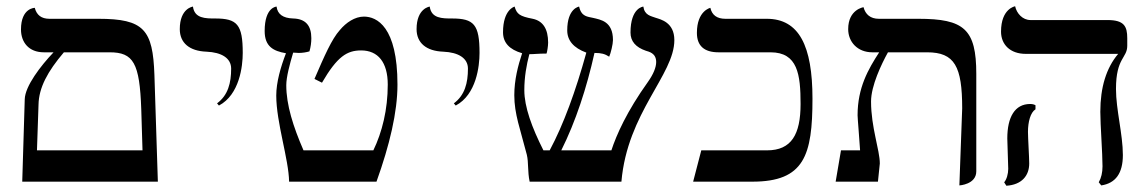

<svg xmlns="http://www.w3.org/2000/svg" viewBox="-20 -580 3661 613"><path d="M51 0H484L473 -341C468 -485 440 -520 294 -520H138C112 -520 97 -532 91 -555C91 -555 47 -555 47 -486C47 -445 72 -413 120 -413H151C110 -370 60 -305 59 -263ZM184 -413H330C406 -413 426 -379 431 -231L435 -100H98L103 -246C104 -300 132 -352 184 -413Z M679 -243C745 -278 755 -369 755 -411C755 -502 737 -521 667 -521C636 -521 601 -521 596 -559C596 -559 554 -554 554 -487C554 -443 585 -417 639 -415C688 -413 718 -394 718 -361C718 -315 708 -276 673 -250Z M893 -410C876 -366 862 -317 862 -275C862 -189 902 -71 903 0H1182C1224 -117 1249 -222 1249 -310C1249 -495 1183 -527 1142 -527C1113 -527 1085 -508 1065 -484C1039 -455 1016 -402 984 -328L1008 -316C1057 -400 1088 -419 1133 -419C1187 -419 1218 -381 1218 -310C1218 -230 1200 -158 1172 -100H949C916 -176 894 -245 894 -308C894 -334 905 -375 916 -412C922 -412 928 -411 934 -411C946 -411 958 -413 968 -416C972 -430 974 -444 974 -458C974 -499 955 -520 916 -521C883 -522 866 -535 863 -559C863 -559 825 -558 825 -481C825 -432 852 -417 893 -410Z M1435 -243C1501 -278 1511 -369 1511 -411C1511 -502 1493 -521 1423 -521C1392 -521 1357 -521 1352 -559C1352 -559 1310 -554 1310 -487C1310 -443 1341 -417 1395 -415C1444 -413 1474 -394 1474 -361C1474 -315 1464 -276 1429 -250Z M2133 -452C2133 -509 2089 -518 2074 -523C2058 -529 2038 -531 2034 -559C2034 -559 1993 -556 1993 -476C1993 -448 2010 -429 2042 -418C2051 -415 2075 -411 2075 -382C2075 -365 2066 -343 2049 -319C1981 -224 1948 -149 1932 -100H1772C1818 -192 1853 -299 1878 -411C1900 -411 1911 -408 1925 -399C1930 -410 1937 -439 1937 -452C1937 -512 1898 -517 1873 -523C1857 -527 1836 -526 1829 -559C1829 -559 1791 -554 1791 -483C1791 -451 1811 -427 1852 -412C1818 -289 1779 -182 1735 -100H1715C1678 -173 1654 -239 1654 -292C1654 -334 1661 -373 1670 -407C1687 -407 1698 -409 1725 -409C1727 -415 1730 -433 1730 -444C1730 -487 1714 -513 1681 -520C1639 -528 1630 -535 1623 -559C1623 -559 1586 -550 1586 -477C1586 -444 1606 -422 1647 -410C1634 -371 1622 -325 1622 -276C1622 -216 1641 -168 1662 -86C1668 -61 1664 -33 1671 0H1964C1983 -221 2133 -341 2133 -452Z M2536 -248C2536 -151 2507 -100 2429 -100H2219L2193 0H2382C2548 0 2574 -84 2574 -265C2574 -434 2531 -520 2428 -520H2296C2269 -520 2253 -532 2248 -555C2248 -555 2205 -546 2205 -475C2205 -434 2228 -413 2274 -413H2440C2527 -413 2536 -342 2536 -248Z M3043 12C3043 12 3097 9 3097 -33V-344C3097 -487 3058 -520 2912 -520H2786C2759 -520 2743 -534 2737 -557C2737 -557 2688 -550 2688 -487C2688 -446 2718 -413 2765 -413H2787C2752 -359 2718 -300 2718 -212C2718 -202 2724 -135 2726 -100H2665L2648 0H2783L2789 -58C2789 -101 2761 -173 2761 -256C2761 -306 2794 -375 2815 -413H2940C3028 -413 3052 -368 3052 -234Z M3543 -296C3543 -396 3579 -394 3579 -434V-458C3579 -496 3569 -516 3516 -516H3270C3245 -516 3226 -537 3221 -560C3221 -560 3176 -553 3176 -479C3176 -438 3205 -408 3255 -408H3550C3512 -363 3493 -301 3493 -223C3493 -181 3500 -91 3500 -49C3500 -29 3496 -12 3488 2L3496 12C3542 5 3565 -27 3565 -85C3565 -151 3543 -230 3543 -296ZM3262 -159C3262 -191 3270 -221 3286 -231V-244C3281 -247 3275 -248 3269 -248C3220 -248 3196 -206 3196 -138C3196 -119 3199 -59 3199 -41C3199 -25 3194 -7 3186 2L3193 13C3242 10 3266 -19 3266 -58C3266 -77 3262 -140 3262 -159Z"/></svg>

Font: Libertinus Serif
Style: Regular
Weight: 400
Designer: Philipp H. Poll, Khaled Hosny
Foundry: Caleb Maclennan
Version: Version 7.050;RELEASE